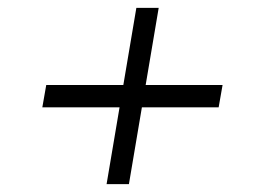

<svg xmlns="http://www.w3.org/2000/svg" viewBox="-20 -543 660 490"><path d="M252 -73 328 -523H385L309 -73ZM88 -269 98 -326H548L538 -269Z"/></svg>

Font: Figtree Light Light
Style: Italic
Weight: 300
Italic angle: -9.5°
Version: Version 2.000